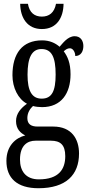

<svg xmlns="http://www.w3.org/2000/svg" viewBox="-20 -760 470 1018"><path d="M202 -606C280 -606 316 -665 317 -740H277C268 -692 240 -672 202 -672C164 -672 136 -692 128 -740H87C88 -665 125 -606 202 -606ZM184 238C330 238 399 167 399 54C399 -23 360 -89 262 -89H179C146 -89 125 -101 125 -134C125 -164 141 -185 155 -198C166 -194 190 -192 203 -192C305 -192 354 -265 354 -366C354 -427 338 -461 318 -488C328 -497 337 -504 351 -504C366 -504 379 -485 379 -463C409 -463 422 -488 422 -516C422 -544 407 -568 376 -568C338 -568 311 -528 296 -512C273 -532 243 -546 203 -546C98 -546 46 -476 46 -361C46 -295 76 -235 123 -210C91 -187 65 -158 65 -118C65 -75 90 -54 114 -42C62 -29 14 14 14 93C14 184 70 238 184 238ZM201 -237C149 -237 126 -278 126 -364C126 -455 149 -500 200 -500C254 -500 275 -457 275 -365C275 -277 255 -237 201 -237ZM186 191C116 191 86 146 86 86C86 8 128 -14 168 -14H250C299 -14 326 7 326 68C326 136 293 191 186 191Z"/></svg>

Font: Noto Serif Ethiopic XCn
Style: Regular
Weight: 400
Width: 2
Designer: Monotype Design Team
Foundry: Monotype Imaging Inc.
Version: Version 2.102